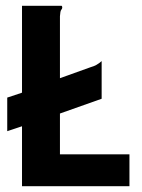

<svg xmlns="http://www.w3.org/2000/svg" viewBox="-20 -643 490 663"><path d="M56 0V-207L5 -190V-306L56 -323V-623H193Q195 -621 195 -617Q195 -613 191.5 -609Q188 -605 187 -587V-373L293 -411Q304 -414 313 -419Q322 -424 331 -432V-302L187 -251V-110H427V0Z"/></svg>

Font: Inconsolata SemiCondensed Black
Style: Regular
Weight: 900
Width: 4
Monospace: yes
Designer: Raph Levien, Cyreal, Brenton Simpson
Foundry: Raph Levien, Cyreal, Google
Version: Version 3.001; ttfautohint (v1.8.2.53-6de2)